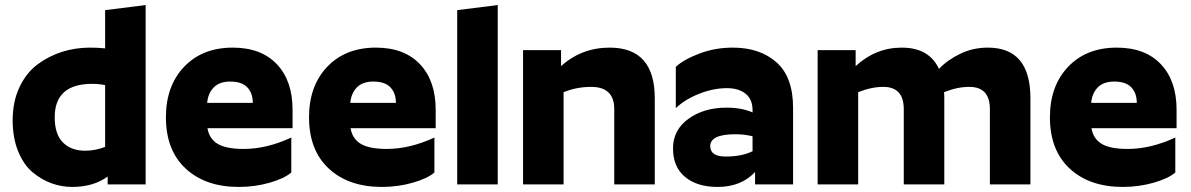

<svg xmlns="http://www.w3.org/2000/svg" viewBox="-20 -728 4700 758"><path d="M344 -397Q196 -397 196 -265Q196 -198 228.5 -165.5Q261 -133 316 -133Q356 -133 395 -148V-392Q370 -397 344 -397ZM405 0V-31Q349 10 265 10Q223 10 183 -4.5Q143 -19 108 -48.5Q73 -78 51.5 -131Q30 -184 30 -253Q30 -327 57 -384Q84 -441 128.5 -474Q173 -507 225.5 -523.5Q278 -540 335 -540Q368 -540 395 -537V-688L555 -708V0Z M1130 -47Q1102 -23 1044 -6.5Q986 10 923 10Q791 10 713 -62.5Q635 -135 635 -265Q635 -389 707 -464.5Q779 -540 899 -540Q1011 -540 1073 -474.5Q1135 -409 1135 -295V-222H799Q806 -180 839.5 -160Q873 -140 942 -140Q1033 -140 1130 -185ZM889 -406Q846 -406 823.5 -382.5Q801 -359 798 -322H978Q978 -360 956.5 -383Q935 -406 889 -406Z M1695 -47Q1667 -23 1609 -6.5Q1551 10 1488 10Q1356 10 1278 -62.5Q1200 -135 1200 -265Q1200 -389 1272 -464.5Q1344 -540 1464 -540Q1576 -540 1638 -474.5Q1700 -409 1700 -295V-222H1364Q1371 -180 1404.5 -160Q1438 -140 1507 -140Q1598 -140 1695 -185ZM1454 -406Q1411 -406 1388.5 -382.5Q1366 -359 1363 -322H1543Q1543 -360 1521.5 -383Q1500 -406 1454 -406Z M1785 -688 1945 -708V0H1785Z M2314 -385Q2256 -385 2205 -364V0H2045V-530H2195V-467Q2276 -540 2387 -540Q2565 -540 2565 -340V0H2405V-297Q2405 -385 2314 -385Z M2845 -110Q2909 -110 2951 -131V-190Q2919 -198 2883 -198Q2784 -198 2784 -151Q2784 -110 2845 -110ZM2951 -293Q2951 -336 2923.5 -358Q2896 -380 2850 -380Q2796 -380 2739.5 -357.5Q2683 -335 2648 -301V-464Q2679 -493 2741 -516.5Q2803 -540 2873 -540Q2980 -540 3045.5 -482Q3111 -424 3111 -302V0H2961V-49Q2906 10 2813 10Q2732 10 2684.5 -29.5Q2637 -69 2637 -142Q2637 -215 2698 -259Q2759 -303 2848 -303Q2909 -303 2951 -284Z M3467 -385Q3420 -385 3368 -364V0H3208V-530H3358V-467Q3437 -540 3540 -540Q3648 -540 3687 -456Q3720 -491 3770.5 -515.5Q3821 -540 3880 -540Q4048 -540 4048 -340V0H3888V-297Q3888 -385 3807 -385Q3759 -385 3707 -364Q3708 -356 3708 -340V0H3548V-297Q3548 -385 3467 -385Z M4620 -47Q4592 -23 4534 -6.5Q4476 10 4413 10Q4281 10 4203 -62.5Q4125 -135 4125 -265Q4125 -389 4197 -464.5Q4269 -540 4389 -540Q4501 -540 4563 -474.5Q4625 -409 4625 -295V-222H4289Q4296 -180 4329.5 -160Q4363 -140 4432 -140Q4523 -140 4620 -185ZM4379 -406Q4336 -406 4313.5 -382.5Q4291 -359 4288 -322H4468Q4468 -360 4446.5 -383Q4425 -406 4379 -406Z"/></svg>

Font: Roundo
Style: Bold
Weight: 700
Designer: Namrata Goyal (Gurmukhi), Shiva Nallaperumal (Latin)
Foundry: Indian Type Foundry
Version: Version 1.000;PS 1.0;hotconv 1.0.88;makeotf.lib2.5.647800